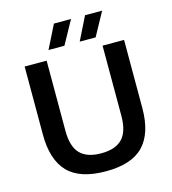

<svg xmlns="http://www.w3.org/2000/svg" viewBox="-135 -1057 1052 1177"><g transform="rotate(-15 391.0 -469.0)"><path d="M392.5 9.5Q227 9.5 151.2 -69.5Q75.5 -148.5 75.5 -307.5V-740H215V-294.5Q215 -195 258.5 -149.8Q302 -104.5 392.5 -104.5Q482.5 -104.5 526.2 -149.8Q570 -195 570 -294.5V-740H706.5V-307.5Q706.5 -148.5 631.2 -69.5Q556 9.5 392.5 9.5ZM441 -800 514.5 -948H623L542 -800ZM243 -800 317 -948H425.5L344 -800Z"/></g></svg>

Font: Encode Sans SemiExpanded SemiExpanded SemiBold
Style: Regular
Weight: 600
Width: 6
Designer: Multiple Designers
Foundry: Impallari Type
Version: Version 3.000; ttfautohint (v1.8.3) -l 8 -r 50 -G 200 -x 14 